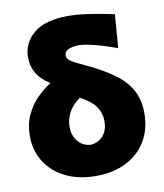

<svg xmlns="http://www.w3.org/2000/svg" viewBox="-85 -817 770 901"><g transform="rotate(-10 300.0 -367.0)"><path d="M300.5 14.5Q216 14.5 154.5 -16.5Q93 -47.5 59.5 -101.2Q26 -155 26 -222Q26 -279 46.2 -322.8Q66.5 -366.5 98 -398.5Q129.5 -430.5 164.5 -452Q119.5 -480.5 100.5 -514.2Q81.5 -548 81.5 -588Q81.5 -656.5 135.8 -702.2Q190 -748 300 -748Q336.5 -748 376.8 -742.8Q417 -737.5 454 -730.5Q491 -723.5 518.5 -718L506 -558Q441.5 -582 394.5 -593Q347.5 -604 324.5 -604Q292.5 -602.5 274.8 -594Q257 -585.5 257 -566Q257 -553.5 270.8 -542.5Q284.5 -531.5 318.5 -516L356 -498Q420 -467.5 469.2 -432.8Q518.5 -398 546.2 -350.8Q574 -303.5 574 -236Q574 -161.5 540.5 -105Q507 -48.5 445.5 -17Q384 14.5 300.5 14.5ZM217 -234.5Q217 -193 239.5 -165Q262 -137 301 -134Q337.5 -137 360.2 -163Q383 -189 383 -231Q383 -272 360.2 -303.5Q337.5 -335 288 -360Q250 -332.5 233.5 -300.5Q217 -268.5 217 -234.5Z"/></g></svg>

Font: Commissioner Flair ExtraBold
Style: Regular
Weight: 800
Designer: Kostas Bartsokas
Foundry: Kostas Bartsokas
Version: Version 1.000; ttfautohint (v1.8.3)